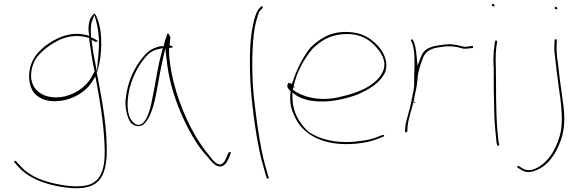

<svg xmlns="http://www.w3.org/2000/svg" viewBox="-20 -729 3044 1013"><path d="M55 124C55 125 56 128 56 128L84 159C137 214 241 257 371 264C501 268 535 206 543 93C547 -44 521 -187 498 -307L495 -323C494 -327 492 -336 491 -344H490V-348L492 -350C507 -393 516 -456 514 -515C514 -550 508 -586 501 -609C492 -639 482 -658 479 -657H478C455 -642 443 -603 448 -559L451 -540L432 -545C346 -566 266 -523 218 -486C178 -454 148 -416 138 -368C127 -314 137 -268 161 -237C191 -204 244 -184 322 -201C387 -216 439 -254 467 -299L483 -326L489 -295C504 -215 522 -107 528 -21C536 86 544 210 454 244C401 263 322 252 262 238C188 221 129 192 93 152L64 121C64 121 61 119 60 119C58 119 55 121 55 124ZM145 -307V-308C140 -355 153 -395 173 -425C202 -462 248 -498 299 -521C354 -544 403 -543 449 -529L450 -528V-527C457 -478 466 -409 478 -358L480 -354L469 -334C444 -282 393 -238 320 -220C226 -201 163 -242 149 -296C148 -300 147 -303 146 -307ZM460 -534V-541C459 -556 459 -571 460 -586C460 -596 461 -607 465 -616L478 -650L488 -615C494 -592 499 -568 501 -534L503 -510H502V-496C502 -478 501 -458 499 -438L491 -352L475 -437C471 -458 468 -479 466 -496L463 -519L483 -509L484 -508C484 -508 486 -508 487 -509L499 -512L483 -521C470 -527 470 -529 460 -534ZM460 -541H461L460 -542ZM495 -322V-323ZM499 -512 502 -510V-513Z M642 -179C644 -139 656 -98 672 -79C692 -61 720 -56 742 -77C769 -103 788 -158 800 -215C812 -270 820 -328 832 -384L852 -474L863 -382C875 -298 898 -221 930 -143C965 -59 1018 40 1074 97C1096 126 1113 142 1127 147C1160 158 1177 131 1191 96L1199 74C1198 74 1197 73 1196 73C1193 74 1189 76 1187 74L1179 91C1172 110 1157 149 1130 136C1115 131 1100 114 1084 91C1062 66 1038 32 1013 -9C949 -119 893 -262 876 -404C873 -423 872 -440 872 -455V-475L885 -478H892C892 -486 886 -486 874 -491L875 -493C876 -510 878 -520 879 -533C875 -542 870 -550 866 -555C866 -554 863 -552 863 -551C859 -538 845 -500 842 -481L839 -486C835 -484 833 -485 824 -485C778 -473 756 -456 731 -423C694 -379 660 -312 648 -240C644 -216 641 -197 642 -179ZM659 -239C671 -308 704 -373 739 -417C756 -438 773 -459 811 -469L839 -475L832 -447C811 -377 802 -292 785 -216C779 -184 758 -60 704 -71H703C694 -73 687 -79 680 -87C648 -119 650 -189 659 -239ZM1179 91V92Z M1299 -351C1301 -236 1322 -73 1341 26C1350 76 1359 114 1368 143C1376 172 1380 191 1383 197V198L1388 211C1395 217 1398 214 1398 206L1393 195V194C1391 186 1387 168 1378 140C1355 54 1339 -50 1326 -161C1311 -273 1307 -396 1315 -505C1320 -569 1326 -604 1341 -648C1345 -660 1347 -669 1356 -677L1365 -686C1365 -686 1367 -689 1367 -690C1367 -694 1365 -696 1361 -696C1360 -696 1358 -695 1358 -695L1349 -686C1334 -671 1322 -635 1315 -598C1300 -531 1297 -446 1299 -351ZM1356 -677Z M1497 -281C1492 -271 1503 -258 1513 -248V-239H1512C1508 -181 1517 -149 1538 -107C1581 -19 1687 45 1859 29C1908 24 1940 16 1966 6C1978 1 1991 -4 2003 -8C2004 -8 2006 -10 2007 -16V-17C2008 -18 2005 -16 2006 -17H1998L1962 -3C1937 7 1903 13 1855 18C1750 29 1658 4 1604 -37C1561 -78 1523 -136 1523 -217V-240L1541 -227C1570 -209 1603 -197 1658 -194C1735 -190 1807 -209 1863 -229C1929 -257 1987 -293 2012 -348C2031 -401 2005 -453 1974 -487C1946 -517 1911 -544 1860 -555C1746 -576 1677 -534 1620 -480C1582 -435 1545 -364 1525 -299L1520 -286L1508 -291C1503 -293 1501 -292 1497 -283ZM1525 -256 1529 -271V-268H1533V-273H1529C1544 -348 1587 -423 1630 -473C1670 -511 1715 -542 1784 -548C1880 -557 1932 -518 1965 -480C1988 -454 2023 -408 2001 -354C1987 -320 1956 -293 1928 -275C1887 -249 1828 -229 1762 -215C1659 -193 1571 -220 1526 -255ZM2012 -347Z M2117 -37C2117 -31 2120 -31 2121 -31C2127 -31 2128 -31 2129 -37L2130 -56C2134 -108 2154 -154 2164 -202C2169 -235 2179 -266 2181 -295C2183 -317 2185 -342 2191 -361L2199 -389L2210 -419C2221 -453 2248 -473 2294 -479L2313 -482C2339 -486 2365 -485 2384 -482C2406 -479 2421 -470 2436 -472H2437C2445 -472 2459 -474 2464 -475H2473C2475 -476 2477 -482 2476 -485C2476 -486 2476 -487 2473 -486H2465C2456 -484 2446 -484 2439 -482H2436C2430 -482 2425 -483 2421 -484L2404 -488C2397 -490 2393 -491 2386 -492L2365 -495C2343 -498 2315 -492 2289 -489L2264 -484L2238 -474C2220 -463 2211 -453 2201 -430L2183 -382L2178 -433C2175 -468 2170 -497 2159 -518V-519C2157 -525 2147 -519 2149 -515V-513C2151 -508 2156 -501 2159 -488C2166 -460 2167 -426 2167 -392C2167 -378 2167 -366 2166 -353C2166 -334 2165 -319 2165 -304V-286C2165 -277 2164 -268 2163 -260V-253H2162C2155 -219 2149 -183 2140 -150C2132 -118 2120 -84 2118 -56ZM2162 -258H2163ZM2163 -186H2169V-192H2163ZM2164 -199V-200ZM2166 -351H2167ZM2287 -489H2289Z M2575 -702C2575 -699 2579 -695 2584 -695C2589 -695 2589 -695 2589 -700C2589 -703 2584 -709 2581 -709C2577 -709 2575 -707 2575 -702ZM2584 -378 2585 -377V-302C2585 -275 2585 -246 2586 -216L2588 -123C2589 -83 2596 -6 2600 25L2603 36C2608 41 2614 42 2614 33L2611 23V22C2598 -71 2597 -196 2597 -302C2597 -329 2596 -353 2596 -377C2594 -422 2595 -470 2603 -508C2603 -509 2603 -510 2601 -513C2592 -525 2590 -499 2589 -492V-490C2584 -458 2582 -419 2584 -378ZM2595 -376H2596ZM2601 -513Z M2713 147C2705 149 2710 154 2713 157L2732 168C2748 178 2763 181 2779 178C2862 163 2913 87 2941 5C2958 -45 2961 -102 2953 -168C2945 -234 2933 -306 2927 -369C2922 -415 2914 -446 2917 -494L2918 -517V-518C2918 -519 2915 -522 2914 -522C2908 -522 2907 -522 2906 -516L2905 -493C2904 -477 2904 -460 2907 -441C2913 -388 2920 -326 2928 -269C2940 -188 2957 -77 2929 1C2910 62 2873 123 2820 153C2798 165 2770 178 2738 160L2715 146C2715 146 2714 147 2713 147ZM2906 -688C2906 -685 2911 -680 2916 -680C2920 -680 2920 -680 2920 -684C2920 -687 2916 -694 2912 -694C2911 -693 2906 -689 2906 -688Z"/></svg>

Font: Stray Cat
Style: HlExt
Weight: 100
Version: Version 1.0